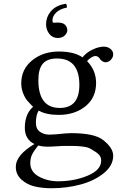

<svg xmlns="http://www.w3.org/2000/svg" viewBox="-20 -764 680 1021"><path d="M402 -312Q402 -453 283 -453Q231 -453 207.5 -425Q184 -397 184 -338Q184 -190 298 -190Q402 -190 402 -312ZM183 10Q159 40 150 59Q141 78 141 103Q141 150 187 175Q233 200 288 200Q375 200 446.5 170Q518 140 518 90Q518 71 506.5 58.5Q495 46 461 27Q454 23 446 20.5Q438 18 427 16.5Q416 15 408 14Q400 13 386 12.5Q372 12 364.5 12Q357 12 339.5 12Q322 12 315 12Q309 12 280 14Q251 16 230 16Q207 16 183 10ZM541 -433Q532 -433 522.5 -439.5Q513 -446 510 -453Q501 -466 487 -466Q477 -466 463.5 -457Q450 -448 443 -439Q491 -390 491 -323Q491 -244 434 -198.5Q377 -153 292 -153Q225 -153 186 -176Q171 -154 171 -111Q171 -78 192.5 -63Q214 -48 244 -48L280 -50Q336 -56 358 -56Q483 -56 529 -19Q582 23 582 64Q582 116 532.5 156.5Q483 197 409 217Q335 237 254 237Q205 237 164.5 227.5Q124 218 94 191Q64 164 64 123Q64 61 163 2Q112 -23 112 -84Q112 -158 156 -196Q137 -215 125 -229Q113 -243 103 -268Q93 -293 93 -321Q93 -396 151 -443Q209 -490 293 -490Q374 -490 419 -459Q439 -485 472.5 -500.5Q506 -516 531 -516Q553 -516 567.5 -504Q582 -492 582 -475Q582 -459 569.5 -446Q557 -433 541 -433ZM287 -562Q259 -562 242 -584Q225 -606 225 -635Q225 -672 248 -701Q277 -737 331 -744Q336 -739 336 -724Q297 -716 278 -696.5Q259 -677 259 -657Q259 -651 259.5 -648Q260 -645 262.5 -644Q265 -643 267 -643Q269 -643 275.5 -643.5Q282 -644 288 -644Q315 -644 326.5 -631.5Q338 -619 338 -603Q338 -589 324.5 -575.5Q311 -562 287 -562Z"/></svg>

Font: Linux Libertine Mono O
Style: Mono
Weight: 400
Designer: Philipp H. Poll
Foundry: Philipp H. Poll
Version: Version 5.1.7